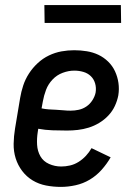

<svg xmlns="http://www.w3.org/2000/svg" viewBox="-20 -725 540 753"><path d="M219 8Q189 8 160.5 2.5Q132 -3 108 -17.5Q84 -32 67 -54.5Q50 -77 41.5 -104Q33 -131 33.5 -161Q34 -191 39 -221L59 -341Q63 -365 71 -389.5Q79 -414 93.5 -436.5Q108 -459 128 -477.5Q148 -496 172 -507.5Q196 -519 221 -523.5Q246 -528 271 -528Q296 -528 320.5 -524Q345 -520 366 -510Q387 -500 404 -483.5Q421 -467 431 -445.5Q441 -424 444.5 -400Q448 -376 444 -351Q440 -330 430.5 -309.5Q421 -289 405 -272Q389 -255 369 -243Q349 -231 328 -224.5Q307 -218 285.5 -215.5Q264 -213 243 -213Q214 -213 185.5 -214Q157 -215 130 -220L128 -207Q124 -182 125.5 -157Q127 -132 138.5 -112Q150 -92 172.5 -82Q195 -72 220 -72Q237 -72 254.5 -76Q272 -80 288 -90Q304 -100 317 -114Q330 -128 339 -144L414 -108Q399 -82 378.5 -59Q358 -36 332 -20.5Q306 -5 276.5 1.5Q247 8 219 8ZM257 -291Q273 -291 289 -294.5Q305 -298 319 -307.5Q333 -317 342.5 -332Q352 -347 355 -362Q358 -381 353 -398Q348 -415 336 -426.5Q324 -438 307 -443Q290 -448 271 -448Q249 -448 226 -439.5Q203 -431 186 -413Q169 -395 160.5 -372.5Q152 -350 148 -327L143 -300Q157 -297 171.5 -296Q186 -295 200 -294.5Q214 -294 228 -292.5Q242 -291 257 -291ZM155 -635 154 -705H454L455 -635Z"/></svg>

Font: Iosevka Curly Slab Medium
Style: Italic
Weight: 500
Italic angle: -9°
Monospace: yes
Designer: Belleve Invis
Foundry: Belleve Invis
Version: Version 22.1.2; ttfautohint (v1.8.4)